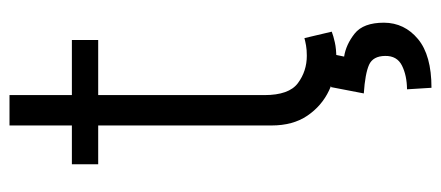

<svg xmlns="http://www.w3.org/2000/svg" viewBox="-281 -435 924 402"><g transform="rotate(-90 181.0 -234.0)"><path d="M298.3 -545.5V-490.4H182.9V-142.4Q182.9 -90.9 207.9 -72.3Q233 -53.6 265.3 -53.6Q277.7 -53.6 286.6 -55.2Q295.5 -56.8 302.2 -58.6L315.7 -1.4Q306.8 2.1 293.1 5.1Q279.5 8.2 259.6 8.2Q224.8 8.2 192.5 -7.1Q160.2 -22.4 139.7 -52.6Q119.3 -82.7 119.3 -127.5V-490.4H38V-545.5H119.3V-676.1H182.9V-545.5ZM199.6 -2.8H269.2L263.5 24.5Q288.7 28.4 311.6 46.5Q334.5 64.6 334.5 108Q334.2 150.9 300.2 179.2Q266.3 207.4 198.2 207.4L195 156.2Q224.1 155.9 244.7 145.6Q265.3 135.3 264.9 110.4Q264.6 84.9 246.3 76.7Q228 68.5 186.4 65.7Z"/></g></svg>

Font: Inter UI Light
Style: Regular
Weight: 300
Designer: Rasmus Andersson
Foundry: rsms
Version: 3.2;8d6f07862